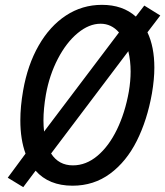

<svg xmlns="http://www.w3.org/2000/svg" viewBox="-20 -755 682 793"><path d="M85.5 -120.5Q64 -179 64 -258Q64 -315 75.5 -381Q94 -487 139.8 -567Q185.5 -647 252.5 -691Q319.5 -735 401 -735Q487 -735 541 -686.5L576 -732L642 -691L589 -621.5Q617.5 -561.5 617.5 -475.5Q617.5 -427.5 607.5 -369Q588 -259 545 -173.2Q502 -87.5 434.8 -37.8Q367.5 12 279.5 12Q182 12 127 -50L76 18L12 -21ZM512 -376Q519.5 -420.5 519.5 -459.5Q519.5 -504 510 -543.5L191 -121Q222.5 -72 281 -72Q335.5 -72 382.5 -111.5Q429.5 -151 463 -220Q496.5 -289 512 -376ZM471.5 -621Q440 -657 395.5 -657Q347.5 -657 300.8 -618.2Q254 -579.5 219 -512.2Q184 -445 169.5 -364Q159.5 -305.5 159.5 -258Q159.5 -235.5 162 -211.5Z"/></svg>

Font: JuliaMono Italic
Style: Regular
Weight: 400
Italic angle: -9°
Monospace: yes
Designer: cormullion
Foundry: corm
Version: Version 0.049; ttfautohint (v1.8.4)